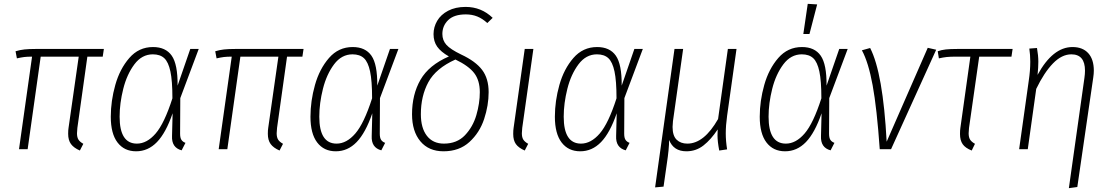

<svg xmlns="http://www.w3.org/2000/svg" viewBox="-20 -777 5790 1000"><path d="M383 -111Q381 -89 381 -83Q381 -62 388.5 -50Q396 -38 414 -28L396 7Q364 -7 349.5 -27Q335 -47 335 -80Q335 -100 337 -111L390 -482H192L124 0H79L147 -482Q122 -482 106 -480Q90 -478 68 -473L61 -510Q84 -517 107 -519.5Q130 -522 165 -522H521L515 -482H435Z M905 -331 971 -522H1015L919 -266L918 -81Q918 -59 925 -48.5Q932 -38 946 -33L926 6Q873 -8 876 -69L879 -187Q844 -85 797.5 -37Q751 11 689 11Q627 11 592 -35Q557 -81 557 -169Q557 -251 580.5 -334.5Q604 -418 653.5 -475Q703 -532 777 -532Q843 -532 874.5 -487Q906 -442 905 -331ZM603 -169Q603 -29 693 -29Q745 -29 790.5 -81.5Q836 -134 878 -265Q878 -356 867.5 -405Q857 -454 835.5 -474Q814 -494 776 -494Q719 -494 680 -442Q641 -390 622 -314.5Q603 -239 603 -169Z M1423 -111Q1421 -89 1421 -83Q1421 -62 1428.5 -50Q1436 -38 1454 -28L1436 7Q1404 -7 1389.5 -27Q1375 -47 1375 -80Q1375 -100 1377 -111L1430 -482H1232L1164 0H1119L1187 -482Q1162 -482 1146 -480Q1130 -478 1108 -473L1101 -510Q1124 -517 1147 -519.5Q1170 -522 1205 -522H1561L1555 -482H1475Z M1945 -331 2011 -522H2055L1959 -266L1958 -81Q1958 -59 1965 -48.5Q1972 -38 1986 -33L1966 6Q1913 -8 1916 -69L1919 -187Q1884 -85 1837.5 -37Q1791 11 1729 11Q1667 11 1632 -35Q1597 -81 1597 -169Q1597 -251 1620.5 -334.5Q1644 -418 1693.5 -475Q1743 -532 1817 -532Q1883 -532 1914.5 -487Q1946 -442 1945 -331ZM1643 -169Q1643 -29 1733 -29Q1785 -29 1830.5 -81.5Q1876 -134 1918 -265Q1918 -356 1907.5 -405Q1897 -454 1875.5 -474Q1854 -494 1816 -494Q1759 -494 1720 -442Q1681 -390 1662 -314.5Q1643 -239 1643 -169Z M2546 -684 2518 -657Q2493 -680 2466 -691Q2439 -702 2406 -702Q2345 -702 2314.5 -672.5Q2284 -643 2284 -600Q2284 -567 2305 -543.5Q2326 -520 2382 -493Q2457 -458 2491 -413Q2525 -368 2525 -297Q2525 -228 2501.5 -157Q2478 -86 2425 -37.5Q2372 11 2290 11Q2213 11 2169.5 -41Q2126 -93 2126 -182Q2126 -285 2170 -361.5Q2214 -438 2318 -483Q2276 -507 2257 -534Q2238 -561 2238 -599Q2238 -636 2257 -668.5Q2276 -701 2314 -721Q2352 -741 2405 -741Q2487 -741 2546 -684ZM2172 -182Q2172 -110 2203.5 -69.5Q2235 -29 2292 -29Q2360 -29 2401.5 -72.5Q2443 -116 2461 -177.5Q2479 -239 2479 -297Q2479 -358 2450 -396Q2421 -434 2352 -467Q2250 -421 2211 -349Q2172 -277 2172 -182Z M2700 -111Q2698 -89 2698 -83Q2698 -62 2705.5 -50Q2713 -38 2731 -28L2713 7Q2681 -7 2667 -26.5Q2653 -46 2653 -79Q2653 -99 2655 -111L2713 -522H2758Z M3218 -331 3284 -522H3328L3232 -266L3231 -81Q3231 -59 3238 -48.5Q3245 -38 3259 -33L3239 6Q3186 -8 3189 -69L3192 -187Q3157 -85 3110.5 -37Q3064 11 3002 11Q2940 11 2905 -35Q2870 -81 2870 -169Q2870 -251 2893.5 -334.5Q2917 -418 2966.5 -475Q3016 -532 3090 -532Q3156 -532 3187.5 -487Q3219 -442 3218 -331ZM2916 -169Q2916 -29 3006 -29Q3058 -29 3103.5 -81.5Q3149 -134 3191 -265Q3191 -356 3180.5 -405Q3170 -454 3148.5 -474Q3127 -494 3089 -494Q3032 -494 2993 -442Q2954 -390 2935 -314.5Q2916 -239 2916 -169Z M3760 -82Q3760 -43 3767 1L3726 7Q3717 -40 3717 -72Q3717 -92 3718 -103Q3683 -50 3644 -19.5Q3605 11 3555 11Q3488 11 3465 -48Q3465 -2 3453 76L3436 195L3392 199L3493 -522H3538L3485 -146Q3483 -124 3483 -116Q3483 -70 3504 -49.5Q3525 -29 3560 -29Q3647 -29 3720 -157L3771 -522H3816L3767 -174Q3760 -124 3760 -82Z M4285 -331 4351 -522H4395L4299 -266L4298 -81Q4298 -59 4305 -48.5Q4312 -38 4326 -33L4306 6Q4253 -8 4256 -69L4259 -187Q4224 -85 4177.5 -37Q4131 11 4069 11Q4007 11 3972 -35Q3937 -81 3937 -169Q3937 -251 3960.5 -334.5Q3984 -418 4033.5 -475Q4083 -532 4157 -532Q4223 -532 4254.5 -487Q4286 -442 4285 -331ZM3983 -169Q3983 -29 4073 -29Q4125 -29 4170.5 -81.5Q4216 -134 4258 -265Q4258 -356 4247.5 -405Q4237 -454 4215.5 -474Q4194 -494 4156 -494Q4099 -494 4060 -442Q4021 -390 4002 -314.5Q3983 -239 3983 -169ZM4187 -757 4236 -754 4196 -600H4164Z M4598 -39 4812 -528 4856 -518 4621 0H4562Q4547 -213 4525 -333Q4503 -453 4469 -515L4512 -527Q4579 -397 4598 -39Z M5027 -111Q5025 -89 5025 -83Q5025 -62 5032.5 -50Q5040 -38 5058 -28L5041 7Q5008 -6 4994 -26Q4980 -46 4980 -79Q4980 -99 4982 -111L5034 -482H4960Q4929 -482 4910.5 -480Q4892 -478 4870 -473L4864 -510Q4883 -517 4906 -519.5Q4929 -522 4966 -522H5254L5248 -482H5080Z M5628 -371Q5631 -392 5631 -409Q5631 -494 5560 -494Q5510 -494 5464 -446.5Q5418 -399 5377 -314L5333 0H5288L5338 -356Q5346 -409 5346 -456Q5346 -491 5341 -524L5381 -527Q5388 -487 5388 -456Q5388 -426 5384 -387Q5463 -532 5566 -532Q5619 -532 5648 -500Q5677 -468 5677 -409Q5677 -393 5674 -373L5591 197L5547 203Z"/></svg>

Font: Fira Sans Condensed ExtraLight
Style: Italic
Weight: 275
Width: 3
Italic angle: -8°
Designer: Carrois Corporate & Edenspiekermann AG
Foundry: Carrois Corporate GbR & Edenspiekermann AG
Version: Version 4.203